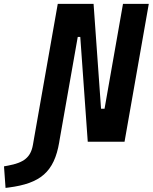

<svg xmlns="http://www.w3.org/2000/svg" viewBox="-150 -713 769 966"><path d="M291.5 0H476.6L598.6 -693.4H468.8L376 -166H358.4L320.8 -693.4H140.6L20.5 -12.2L15.6 16.1C4.4 79.1 -30.3 105.5 -108.9 120.1L-129.9 124L-122.1 232.4L-106.9 230.5C53.7 210 122.6 151.9 147.9 2.9L148.9 -3.9L241.2 -527.3H253.9Z"/></svg>

Font: Cascadia Mono NF
Style: Bold Italic
Weight: 700
Italic angle: -10°
Monospace: yes
Designer: Aaron Bell
Foundry: Saja Typeworks
Version: Version 2404.023